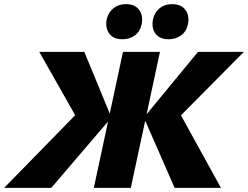

<svg xmlns="http://www.w3.org/2000/svg" viewBox="-78 -909 1200 929"><path d="M-58 0 345 -412 319 -293 112 -658H330L461 -340L170 0ZM376 0 517 -658H696L555 0ZM767 0 618 -340 880 -658H1102L740 -293L764 -412L991 0ZM514 -719Q482 -719 463.5 -733.5Q445 -748 439 -770.5Q433 -793 439 -819Q448 -851 472 -870Q496 -889 532 -889Q563 -889 581.5 -875Q600 -861 606.5 -838.5Q613 -816 607 -790Q599 -755 573.5 -737Q548 -719 514 -719ZM737 -719Q706 -719 687 -733.5Q668 -748 662.5 -770.5Q657 -793 663 -819Q671 -851 695.5 -870Q720 -889 755 -889Q786 -889 805 -875Q824 -861 830.5 -838.5Q837 -816 831 -790Q823 -755 797 -737Q771 -719 737 -719Z"/></svg>

Font: Ysabeau Office Black
Style: Italic
Weight: 900
Italic angle: -12°
Designer: Christian Thalmann (Catharsis Fonts)
Version: Version 2.001;gftools[0.9.30]; featfreeze: tnum,lnum,ss02